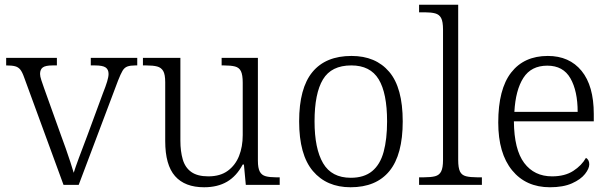

<svg xmlns="http://www.w3.org/2000/svg" viewBox="-20 -780 2577 810"><path d="M82 -453Q74 -476 65.5 -486.5Q57 -497 43.5 -500.5Q30 -504 6 -504V-536H220V-504H202Q172 -504 160.5 -495.5Q149 -487 149 -468Q149 -458 154.5 -441.5Q160 -425 166 -408L237 -210Q247 -184 257.5 -153.5Q268 -123 277 -96Q286 -69 291 -51Q297 -71 312.5 -113Q328 -155 348 -207L414 -386Q426 -416 432 -436Q438 -456 438 -468Q438 -487 425.5 -495.5Q413 -504 381 -504H363V-536H559V-504H551Q530 -504 517.5 -499.5Q505 -495 497 -481.5Q489 -468 478 -440L312 0H248Z M841 10Q760 10 718.5 -37Q677 -84 677 -185V-433Q677 -466 668.5 -480.5Q660 -495 643 -499.5Q626 -504 597 -504H583V-536H741V-186Q741 -142 751 -107.5Q761 -73 787 -54.5Q813 -36 859 -36Q909 -36 941 -59.5Q973 -83 988.5 -122Q1004 -161 1004 -210V-431Q1004 -464 996.5 -479.5Q989 -495 971.5 -499.5Q954 -504 925 -504H915V-536H1068V-102Q1068 -71 1076 -56Q1084 -41 1101 -36.5Q1118 -32 1143 -32H1160V0H1017L1009 -86H1004Q978 -37 938 -13.5Q898 10 841 10Z M1459 10Q1358 10 1300 -58.5Q1242 -127 1242 -268Q1242 -408 1298 -476Q1354 -544 1463 -544Q1565 -544 1622 -477Q1679 -410 1679 -268Q1679 -127 1623 -58.5Q1567 10 1459 10ZM1460 -30Q1516 -30 1550 -58Q1584 -86 1598.5 -139.5Q1613 -193 1613 -268Q1613 -387 1577.5 -445.5Q1542 -504 1462 -504Q1378 -504 1342.5 -445Q1307 -386 1307 -268Q1307 -153 1343 -91.5Q1379 -30 1460 -30Z M1748 0V-32H1769Q1798 -32 1815.5 -36.5Q1833 -41 1841 -56.5Q1849 -72 1849 -105V-655Q1849 -689 1841 -704Q1833 -719 1816 -723.5Q1799 -728 1774 -728H1748V-760H1913V-105Q1913 -72 1920.5 -56.5Q1928 -41 1946 -36.5Q1964 -32 1992 -32H2013V0Z M2300 10Q2199 10 2140.5 -61.5Q2082 -133 2082 -263Q2082 -404 2136.5 -474Q2191 -544 2291 -544Q2382 -544 2433.5 -481Q2485 -418 2485 -299V-268H2148Q2149 -149 2191.5 -92.5Q2234 -36 2309 -36Q2363 -36 2398.5 -59Q2434 -82 2452 -114Q2458 -111 2462 -104Q2466 -97 2466 -87Q2466 -69 2448 -46Q2430 -23 2393 -6.5Q2356 10 2300 10ZM2417 -308Q2417 -396 2386.5 -449.5Q2356 -503 2289 -503Q2221 -503 2188 -451.5Q2155 -400 2150 -308Z"/></svg>

Font: Noto Serif Thai Light
Style: Regular
Weight: 300
Version: Version 2.001